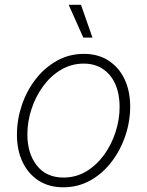

<svg xmlns="http://www.w3.org/2000/svg" viewBox="-20 -777 620 808"><path d="M246.1 11.2Q186.5 11.2 142.8 -16.8Q99.1 -44.9 75.2 -94.7Q51.3 -144.5 51.3 -210Q51.3 -272.9 71.5 -333.5Q91.8 -394 129.4 -442.9Q167 -491.7 218.8 -521Q270.5 -550.3 333.5 -550.3Q392.6 -550.3 436.3 -522.2Q480 -494.1 503.9 -444.3Q527.8 -394.5 527.8 -329.1Q527.8 -265.6 507.3 -205.1Q486.8 -144.5 449.2 -95.5Q411.6 -46.4 359.9 -17.6Q308.1 11.2 246.1 11.2ZM247.1 -29.8Q300.3 -29.8 343.8 -56.2Q387.2 -82.5 418.5 -126Q449.7 -169.4 466.6 -222.2Q483.4 -274.9 483.4 -327.6Q483.4 -380.9 465.8 -421.6Q448.2 -462.4 414.3 -485.8Q380.4 -509.3 332.5 -509.3Q280.3 -509.3 237.1 -483.6Q193.8 -458 162.1 -415Q130.4 -372.1 112.8 -318.8Q95.2 -265.6 95.2 -210.9Q95.2 -131.3 135 -80.6Q174.8 -29.8 247.1 -29.8ZM330.6 -618.7 269 -756.8H320.8L369.1 -618.7Z"/></svg>

Font: Inter 16pt ExtraLight
Style: Italic
Weight: 250
Italic angle: -9.3988°
Version: Version 4.001;git-66647c0bb